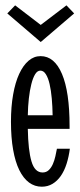

<svg xmlns="http://www.w3.org/2000/svg" viewBox="-20 -685 301 718"><path d="M176.8 -253.9Q176.3 -286.6 173.6 -316.9Q170.9 -347.2 165.5 -370.4Q160.2 -393.6 151.6 -407.2Q143.1 -420.9 130.9 -420.9Q119.6 -420.9 111.3 -407.2Q103 -393.6 97.2 -370.4Q91.3 -347.2 87.9 -316.9Q84.5 -286.6 84 -253.9ZM139.2 -40Q153.3 -40 162.6 -49.1Q171.9 -58.1 177.7 -71.5Q183.6 -85 187 -100.3Q190.4 -115.7 192.9 -128.9H241.2Q237.3 -98.6 229 -72.5Q220.7 -46.4 207.5 -27.3Q194.3 -8.3 176.5 2.4Q158.7 13.2 136.2 13.2Q109.9 13.2 88.6 -2.4Q67.4 -18.1 52.2 -48.8Q37.1 -79.6 29.1 -125Q21 -170.4 21 -230Q21 -286.1 29.1 -331.5Q37.1 -377 51.8 -408.7Q66.4 -440.4 86.7 -457.8Q106.9 -475.1 131.8 -475.1Q183.6 -475.1 211.9 -408.2Q240.2 -341.3 240.2 -213.9V-203.1H84Q85.4 -123 97.7 -81.5Q109.9 -40 139.2 -40ZM257.3 -634.8 132.3 -527.8 7.3 -634.8 36.6 -665 132.3 -591.8 228.5 -665Z"/></svg>

Font: Stint Ultra Condensed
Style: Regular
Weight: 400
Width: 1
Designer: Astigmatic (AOETI)
Foundry: Astigmatic (AOETI)
Version: Version 1.000